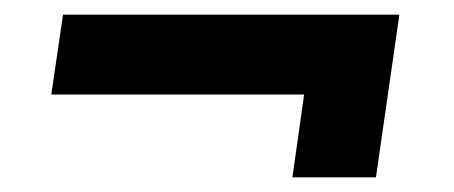

<svg xmlns="http://www.w3.org/2000/svg" viewBox="-20 -377 619 262"><path d="M525 -357 493 -135H379L395 -248H50L66 -357Z"/></svg>

Font: Ezarion
Style: Bold Italic
Weight: 700
Italic angle: -8°
Designer: Natanael Gama
Version: Version 1.001;PS 001.001;hotconv 1.0.70;makeotf.lib2.5.58329